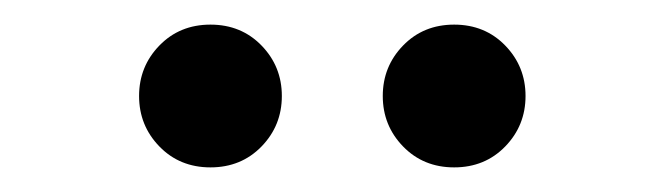

<svg xmlns="http://www.w3.org/2000/svg" viewBox="-20 -695 540 156"><path d="M151 -559Q126 -559 109.5 -576Q93 -593 93 -617Q93 -641 109.5 -658Q126 -675 151 -675Q176 -675 192.5 -658Q209 -641 209 -617Q209 -593 192.5 -576Q176 -559 151 -559ZM349 -559Q324 -559 307.5 -576Q291 -593 291 -617Q291 -641 307.5 -658Q324 -675 349 -675Q374 -675 390.5 -658Q407 -641 407 -617Q407 -593 390.5 -576Q374 -559 349 -559Z"/></svg>

Font: Spectral
Style: Bold
Weight: 700
Designer: Jean-Baptiste Levee
Foundry: Production Type
Version: Version 2.001